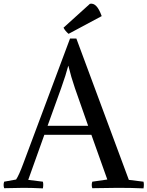

<svg xmlns="http://www.w3.org/2000/svg" viewBox="-34 -1038 815 1061"><path d="M122 -44 203 -34Q207 -19 203 3Q140 0 97 0Q73 0 -11 2Q-17 -16 -11 -34L55 -46Q71 -70 95 -135L353 -825H388L678 -44L759 -34Q763 -19 759 3Q696 0 618 0Q560 0 476 2Q470 -16 476 -34L559 -46L471 -293H211ZM344 -674H343Q331 -627 304 -551L229 -343H453L380 -551Q359 -612 344 -674ZM528 -949 345 -851Q326 -867 317 -885L463 -1017Q482 -1021 498 -1004.5Q514 -988 528 -949Z"/></svg>

Font: Adamina
Style: Regular
Weight: 400
Designer: Cyreal (www.cyreal.org)
Foundry: Cyreal
Version: Version 1.011